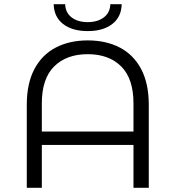

<svg xmlns="http://www.w3.org/2000/svg" viewBox="-20 -900 841 920"><path d="M108.3 0V-397.4Q108.3 -499.8 144.6 -568.6Q180.8 -637.4 246.8 -671.9Q312.8 -706.4 400.3 -706.4Q488.8 -706.4 554.6 -671.9Q620.3 -637.4 656.6 -568.6Q692.9 -499.8 692.9 -397.4V0H619.6V-404.5Q619.6 -523.2 560.7 -581.8Q501.7 -640.4 400.3 -640.4Q298.9 -640.4 239.6 -581.8Q180.4 -523.2 180.4 -404.5V0ZM155.2 -205.5V-269.8H646.7V-205.5ZM400.3 -751Q325.6 -751 282.1 -785.2Q238.6 -819.4 237.2 -879.9H292.2Q293.6 -839.7 322.9 -816.8Q352.3 -794 400.3 -794Q447.8 -794 477.7 -816.8Q507.6 -839.7 508.6 -879.9H563Q562 -819.4 518.3 -785.2Q474.6 -751 400.3 -751Z"/></svg>

Font: Montserrat Alternates Thin
Style: Regular
Weight: 100
Designer: Julieta Ulanovsky
Foundry: Julieta Ulanovsky
Version: Version 9.000